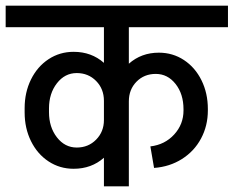

<svg xmlns="http://www.w3.org/2000/svg" viewBox="-55 -658 825 678"><path d="M400 -433Q444 -472 506 -472Q555 -472 594.5 -446Q634 -420 656.5 -374.5Q679 -329 679 -273V-268Q679 -214 655 -169Q631 -124 587.5 -96.5Q544 -69 489 -65L476 -141Q527 -147 560 -183Q593 -219 593 -268V-272Q593 -326 565 -361.5Q537 -397 495 -397Q454 -397 427 -369.5Q400 -342 400 -300V0H312V-101Q268 -62 205 -62Q156 -62 116.5 -88Q77 -114 54.5 -159.5Q32 -205 32 -261V-276Q32 -332 54.5 -377.5Q77 -423 116.5 -449Q156 -475 205 -475Q268 -475 312 -436V-562H-35V-638H750V-562H400ZM312 -234V-302Q312 -344 284.5 -372Q257 -400 216 -400Q174 -400 146 -364Q118 -328 118 -275V-262Q118 -209 146 -173Q174 -137 216 -137Q257 -137 284.5 -165Q312 -193 312 -234Z"/></svg>

Font: Akshar
Style: Regular
Weight: 400
Designer: Tall Chai
Foundry: Tall Chai
Version: Version 1.000